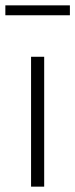

<svg xmlns="http://www.w3.org/2000/svg" viewBox="-36 -697 281 717"><path d="M-16 -677H225V-640H-16ZM80 0V-485H129V0Z"/></svg>

Font: Palanquin Thin
Style: Regular
Weight: 250
Designer: Pria Ravichandran
Version: Version 1.001